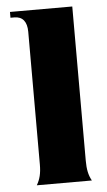

<svg xmlns="http://www.w3.org/2000/svg" viewBox="-52 -757 441 792"><g transform="rotate(-5 168.0 -361.0)"><path d="M68 0H296C283 -23 278 -48 278 -84V-722H20V-698H36C70 -698 88 -676 88 -634V-84C88 -48 82 -24 68 0Z"/></g></svg>

Font: Sinistre Bold
Style: Regular
Weight: 900
Designer: Jules Durand
Foundry: Collletttivo
Version: Version 69.420;Glyphs 3.2 (3217)